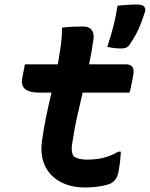

<svg xmlns="http://www.w3.org/2000/svg" viewBox="-20 -822 662 848"><path d="M90 -538H535Q557 -538 565 -526Q573 -514 569 -493Q567 -479 564 -465.5Q561 -452 558.5 -439Q556 -426 552 -413H154Q132 -413 116 -417Q100 -421 91 -428.5Q82 -436 78.5 -448Q75 -460 78 -476Q80 -487 82 -497Q84 -507 86 -517Q88 -527 90 -538ZM514 -152Q513 -133 510.5 -111Q508 -89 504 -66Q501 -49 494.5 -37Q488 -25 477 -17Q470 -11 456.5 -7Q443 -3 426 0Q409 3 391 4.5Q373 6 355 6Q308 6 270.5 -8Q233 -22 207 -48.5Q181 -75 170 -112.5Q159 -150 165 -196Q172 -249 182.5 -300.5Q193 -352 205 -402Q217 -452 228 -502.5Q239 -553 246 -604Q250 -629 252 -653Q254 -677 254 -700Q278 -703 301.5 -704Q325 -705 348 -705Q363 -705 374 -699Q385 -693 390 -680.5Q395 -668 393 -649Q385 -592 373 -535.5Q361 -479 347.5 -422.5Q334 -366 321.5 -311Q309 -256 301 -201Q296 -177 297 -160Q298 -143 305 -132Q316 -124 330.5 -120.5Q345 -117 366 -117Q387 -117 410.5 -120Q434 -123 457 -131Q480 -139 502 -152ZM587 -802Q608 -802 616 -793.5Q624 -785 621 -772Q611 -741 602 -717.5Q593 -694 581 -671.5Q569 -649 550 -621Q544 -614 536 -611Q528 -608 516 -608Q499 -608 485.5 -609.5Q472 -611 454 -615Q465 -649 472.5 -675.5Q480 -702 486.5 -730Q493 -758 499 -797Q521 -799 541.5 -800.5Q562 -802 587 -802Z"/></svg>

Font: Rec Mono Semicasual
Style: Bold Italic
Weight: 700
Italic angle: -10°
Version: Version 1.085; ttfautohint (v1.8.4.7-5d5b)